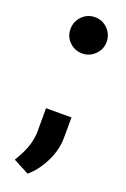

<svg xmlns="http://www.w3.org/2000/svg" viewBox="-146 -618 553 844"><g transform="rotate(20 131.0 -196.0)"><path d="M61 -484.9Q61 -519.5 85.7 -544.7Q110.4 -569.8 145.5 -569.8Q180.7 -569.8 205.3 -544.7Q230 -519.5 230 -484.9Q230 -450.2 205.1 -425.3Q180.2 -400.4 145.5 -400.4Q110.8 -400.4 85.9 -424.6Q61 -448.7 61 -484.9ZM101.6 178.2 27.8 139.6 45.4 107.9Q78.1 48.3 79.1 -10.7V-120.1H198.2L197.8 -22.5Q197.3 31.7 170.4 86.9Q143.6 142.1 101.6 178.2Z"/></g></svg>

Font: Vazir FD
Style: Bold-FD
Weight: 700
Designer: Saber Rastikerdar
Foundry: Saber Rastikerdar
Version: Version 30.1.0